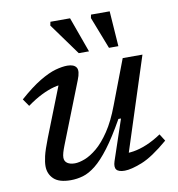

<svg xmlns="http://www.w3.org/2000/svg" viewBox="-81 -792 812 876"><g transform="rotate(-10 324.5 -354.0)"><path d="M388 -40.5 451 -227.5H439Q395 -149.5 359.2 -102.2Q323.5 -55 293 -30.8Q262.5 -6.5 234.2 1.8Q206 10 177 10Q123 10 98.5 -13.5Q74 -37 74 -73Q74 -91.5 80.2 -118.8Q86.5 -146 106.5 -197.5L208.5 -456.5L223.5 -427Q202 -428.5 174.5 -421.2Q147 -414 115.2 -398.2Q83.5 -382.5 48.5 -357L25 -391Q80 -439.5 122.2 -464.8Q164.5 -490 196.2 -498.8Q228 -507.5 251 -507.5Q282 -507.5 292.8 -491Q303.5 -474.5 287 -434L175.5 -151Q169 -134.5 165 -120.8Q161 -107 161 -97Q161 -80 174 -71.2Q187 -62.5 208.5 -62.5Q228.5 -62.5 255.2 -72.8Q282 -83 312 -108Q342 -133 372.2 -178Q402.5 -223 428.5 -292.5L506.5 -497.5H598L449.5 -38.5L431 -68Q453.5 -65.5 481.8 -70Q510 -74.5 543.2 -88.2Q576.5 -102 611.5 -125.5L632 -93Q557.5 -29.5 507 -9.8Q456.5 10 427 10Q398.5 10 389 -2.2Q379.5 -14.5 388 -40.5ZM360.5 -554.5H313L207 -701L210.5 -718H301.5ZM496.5 -554.5H453L395.5 -702.5L398.5 -718H485Z"/></g></svg>

Font: Newsreader 8pt
Style: Italic
Weight: 400
Italic angle: -17°
Version: Version 1.003